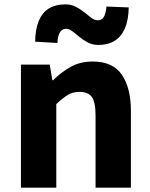

<svg xmlns="http://www.w3.org/2000/svg" viewBox="-20 -860 689 880"><path d="M76 0V-564H208L220 -492H223Q259 -528 303 -553Q347 -578 405 -578Q497 -578 538.5 -517.5Q580 -457 580 -351V0H418V-330Q418 -393 400.5 -416Q383 -439 345 -439Q313 -439 290 -424.5Q267 -410 238 -383V0ZM431 -654Q404 -654 383 -665Q362 -676 344.5 -690.5Q327 -705 312 -716.5Q297 -728 283 -728Q265 -728 255 -712.5Q245 -697 243 -663L141 -669Q142 -727 158 -765Q174 -803 204.5 -821.5Q235 -840 279 -840Q306 -840 327.5 -829Q349 -818 366.5 -803.5Q384 -789 399 -778Q414 -767 428 -767Q446 -767 455.5 -782Q465 -797 468 -830L570 -826Q569 -768 552.5 -730Q536 -692 505.5 -673Q475 -654 431 -654Z"/></svg>

Font: Noto Sans TC Thin ExtraBold
Style: Regular
Weight: 800
Version: Version 2.004-H2;hotconv 1.0.118;makeotfexe 2.5.65603